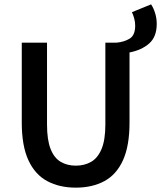

<svg xmlns="http://www.w3.org/2000/svg" viewBox="-20 -850 740 882"><path d="M575 -609V-287Q575 -180 545 -114Q515 -48 459.5 -18Q404 12 328 12Q253 12 197 -18Q141 -48 110.5 -114Q80 -180 80 -287V-654H196V-278Q196 -207 212.5 -165.5Q229 -124 259 -106.5Q289 -89 328 -89Q368 -89 398.5 -106.5Q429 -124 446.5 -165.5Q464 -207 464 -278V-654H515Q550 -657 575.5 -672.5Q601 -688 601 -732Q601 -749 596.5 -765.5Q592 -782 586 -794L674 -830Q685 -814 692.5 -790Q700 -766 700 -740Q700 -681 665.5 -650.5Q631 -620 575 -609Z"/></svg>

Font: Source Sans Pro SemiBold
Style: Regular
Weight: 600
Designer: Paul D. Hunt
Foundry: Adobe Systems Incorporated
Version: Version 2.045;hotconv 1.0.109;makeotfexe 2.5.65596